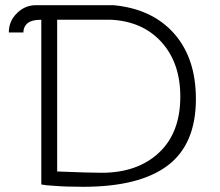

<svg xmlns="http://www.w3.org/2000/svg" viewBox="-20 -710 845 739"><path d="M118 -690H417Q566 -676 650 -581Q734 -486 734 -329Q734 -155 625.5 -73Q517 9 300 9Q230 9 186 5L159 3L139 0V-634Q99 -634 83 -618Q70 -605 70 -585H14Q14 -629 45 -659Q76 -690 118 -690ZM200 -634V-50Q325 -45 371 -45Q509 -45 591.5 -122Q674 -199 674 -338Q674 -468 601.5 -548Q529 -628 407 -634Z"/></svg>

Font: Bellota
Style: Regular
Weight: 400
Designer: Kemie Guaida
Foundry: Kemie Guaida
Version: Version 1.000;PS 002.000;hotconv 1.0.70;makeotf.lib2.5.58329